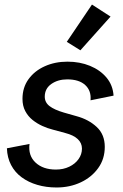

<svg xmlns="http://www.w3.org/2000/svg" viewBox="-20 -810 540 842"><path d="M228 12.2Q182.6 12.2 143.6 0.7Q104.5 -10.7 75 -32.5Q45.4 -54.2 28.6 -86.4Q11.7 -118.7 10.3 -159.7L109.4 -178.7Q103 -127.9 135.7 -97.2Q168.5 -66.4 225.1 -66.4Q257.8 -66.4 283.7 -78.9Q309.6 -91.3 324.5 -112.3Q339.4 -133.3 339.4 -158.2Q339.4 -182.6 321 -200Q302.7 -217.3 266.6 -226.6L210.9 -241.7Q189 -247.1 165.8 -257.6Q142.6 -268.1 122.8 -283.9Q103 -299.8 90.8 -322.8Q78.6 -345.7 78.6 -376.5Q78.6 -426.3 105.2 -462.9Q131.8 -499.5 176.5 -519.5Q221.2 -539.6 275.9 -539.6Q330.1 -539.6 374.8 -521.2Q419.4 -502.9 447.3 -469.5Q475.1 -436 478 -390.6L377 -370.1Q380.9 -412.1 353.8 -437Q326.7 -461.9 274.9 -461.9Q233.9 -461.9 205.1 -441.7Q176.3 -421.4 176.3 -386.2Q176.3 -360.8 197.3 -344.7Q218.3 -328.6 259.8 -316.4L316.4 -300.3Q368.7 -286.1 404.1 -253.2Q439.5 -220.2 439.5 -166Q439.5 -112.8 410.6 -72.8Q381.8 -32.7 334 -10.3Q286.1 12.2 228 12.2ZM332.5 -589.4 272.9 -626.5 383.3 -790 464.8 -737.3Z"/></svg>

Font: Schibsted Grotesk Medium
Style: Italic
Weight: 500
Italic angle: -12°
Designer: Bakken & Baeck AS, Henrik Kongsvoll
Foundry: Schibsted ASA
Version: Version 1.100;gftools[0.9.25]